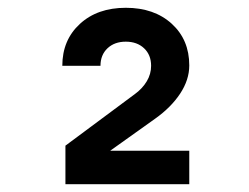

<svg xmlns="http://www.w3.org/2000/svg" viewBox="-20 -855 640 493"><path d="M148 -382V-481L327 -614Q346 -628 357 -646.5Q368 -665 368 -686Q368 -714 350 -731Q332 -748 303 -748Q274 -748 256 -731Q238 -714 238 -686H140Q140 -752 185 -793.5Q230 -835 303 -835Q376 -835 421 -794Q466 -753 466 -687Q466 -650 442.5 -614.5Q419 -579 378 -550L263 -468H466V-382Z"/></svg>

Font: JetBrains Mono NL ExtraBold
Style: Regular
Weight: 800
Designer: Philipp Nurullin, Konstantin Bulenkov
Foundry: JetBrains
Version: Version 2.304; ttfautohint (v1.8.4.7-5d5b)